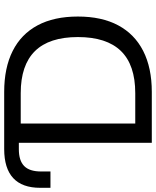

<svg xmlns="http://www.w3.org/2000/svg" viewBox="66 -811 745 917"><g transform="rotate(-90 438.5 -352.5)"><path d="M215 0V-635H184Q130 -635 104 -609.5Q78 -584 78 -529V-484H0V-533Q0 -619 46.5 -662Q93 -705 185 -705H458Q573 -705 653.5 -664.5Q734 -624 776 -545.5Q818 -467 818 -353Q818 -239 776 -160.5Q734 -82 653.5 -41Q573 0 458 0ZM307 -79H452Q587 -79 653.5 -147.5Q720 -216 720 -353Q720 -490 653 -558Q586 -626 452 -626H307Z"/></g></svg>

Font: Nunito Sans 12pt ExtraLight 12pt Medium
Style: Regular
Weight: 500
Version: Version 3.101;gftools[0.9.27]